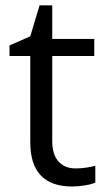

<svg xmlns="http://www.w3.org/2000/svg" viewBox="-20 -679 393 709"><path d="M258.8 -57.1Q280.3 -57.1 300.3 -60.3Q320.3 -63.5 332 -66.9V-4.9Q318.8 1.5 293.2 5.6Q267.6 9.8 247.1 9.8Q91.8 9.8 91.8 -153.8V-472.2H15.1V-511.2L91.8 -544.9L126 -659.2H172.9V-535.2H328.1V-472.2H172.9V-157.2Q172.9 -108.9 195.8 -83Q218.8 -57.1 258.8 -57.1Z"/></svg>

Font: Open Sans Y to K
Style: Regular
Weight: 400
Version: Version 1.10